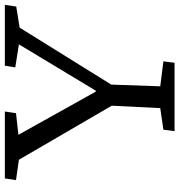

<svg xmlns="http://www.w3.org/2000/svg" viewBox="6 -746 740 792"><g transform="rotate(-90 376.0 -350.0)"><path d="M394 -325H398L589 -642L494 -657L501 -700H752L745 -653L658 -639L423 -261L416 -59L519 -46L513 0H231L237 -46L326 -59L336 -259L113 -642L29 -654L36 -700H312L305 -654L216 -644Z"/></g></svg>

Font: Literata 7pt
Style: Italic
Weight: 400
Italic angle: -2°
Designer: Latin by Veronika Burian and Jose Scaglione. Greek by Irene Vlachou. Cyrillic by Vera Evstafieva
Foundry: TypeTogether
Version: Version 3.002